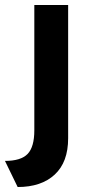

<svg xmlns="http://www.w3.org/2000/svg" viewBox="-55 -548 368 772"><path d="M16 204 -35 99Q29 99 56 71Q83 43 83 -24V-528H219V8Q219 104 165 154Q111 204 16 204Z"/></svg>

Font: Lexend SemiBold
Style: Regular
Weight: 600
Designer: Bonnie Shaver-Troup, Thomas Jockin
Foundry: Lexend
Version: Version 1.005; ttfautohint (v1.8.3)